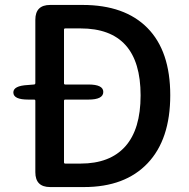

<svg xmlns="http://www.w3.org/2000/svg" viewBox="-20 -757 765 777"><path d="M183 0Q123 0 123 -60V-349Q123 -354 118 -354H94Q35 -354 34 -382Q33 -410 93 -413L117 -415Q123 -415 123 -421V-677Q123 -737 183 -737H314Q485 -737 577 -643.5Q669 -550 669 -371.5Q669 -193 577.5 -96.5Q486 0 320 0ZM239 -100Q239 -95 244 -95H306Q425 -95 487 -164.5Q549 -234 549 -371Q549 -642 306 -642H244Q239 -642 239 -637V-420Q239 -415 244 -415H338Q398 -415 398 -385Q398 -354 338 -354H244Q239 -354 239 -349Z"/></svg>

Font: Resource Han Rounded CN Medium
Style: Regular
Weight: 500
Designer: Cyano Hao (round all glyphs); Ryoko NISHIZUKA 西塚涼子 (kana, bopomofo & ideographs); Paul D. Hunt (Latin, Greek & Cyrillic)
Foundry: Cyano Hao
Version: 0.990